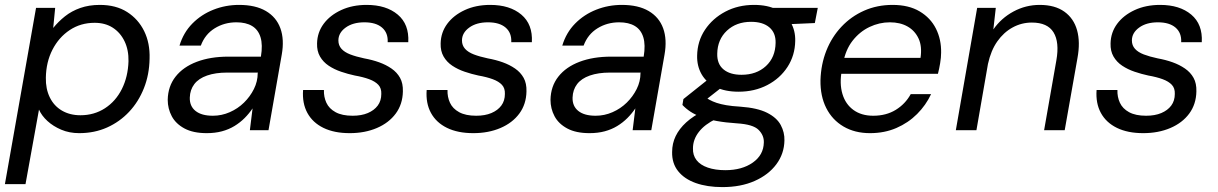

<svg xmlns="http://www.w3.org/2000/svg" viewBox="-34 -531 4969 783"><path d="M-14 220 113 -499H191L183 -417Q204 -443 231 -464.5Q258 -486 293.5 -498.5Q329 -511 373 -511Q439 -511 484.5 -482Q530 -453 554 -404Q578 -355 576 -292Q575 -227 553 -171.5Q531 -116 492.5 -75Q454 -34 402.5 -11Q351 12 289 12Q249 12 216 -2Q183 -16 159.5 -37.5Q136 -59 125 -84L70 220ZM294 -61Q350 -61 394 -89.5Q438 -118 463 -168Q488 -218 490 -281Q491 -327 474 -362.5Q457 -398 426 -418Q395 -438 352 -438Q295 -438 250.5 -408.5Q206 -379 180 -328.5Q154 -278 153 -214Q152 -169 169 -134Q186 -99 218.5 -80Q251 -61 294 -61Z M809 12Q754 12 718.5 -7Q683 -26 666.5 -57Q650 -88 650 -124Q651 -179 682 -218.5Q713 -258 768.5 -279Q824 -300 897 -300H1030Q1038 -348 1028.5 -379Q1019 -410 994 -425Q969 -440 930 -440Q881 -440 841.5 -415.5Q802 -391 785 -345H698Q714 -398 750.5 -435Q787 -472 836.5 -491.5Q886 -511 941 -511Q1008 -511 1050.5 -486Q1093 -461 1109.5 -415.5Q1126 -370 1115 -308L1061 0H985L996 -89Q982 -68 963.5 -49.5Q945 -31 922 -17Q899 -3 871 4.5Q843 12 809 12ZM834 -59Q870 -59 903 -73.5Q936 -88 961 -112.5Q986 -137 1001.5 -168Q1017 -199 1017 -233L1018 -235H892Q845 -235 810.5 -223Q776 -211 758.5 -188Q741 -165 740 -133Q739 -98 763.5 -78.5Q788 -59 834 -59Z M1392 12Q1329 12 1285 -9.5Q1241 -31 1219.5 -70.5Q1198 -110 1202 -164H1287Q1286 -136 1297 -112Q1308 -88 1334.5 -73.5Q1361 -59 1404 -59Q1440 -59 1466 -70Q1492 -81 1506.5 -100.5Q1521 -120 1521 -148Q1522 -171 1509 -185Q1496 -199 1471.5 -208Q1447 -217 1413 -223Q1385 -229 1357 -238.5Q1329 -248 1306.5 -263Q1284 -278 1271 -300.5Q1258 -323 1259 -354Q1260 -399 1286 -434Q1312 -469 1357.5 -490Q1403 -511 1461 -511Q1541 -511 1588 -471.5Q1635 -432 1631 -359H1547Q1549 -397 1524 -418.5Q1499 -440 1452 -440Q1405 -440 1375.5 -418.5Q1346 -397 1346 -366Q1346 -346 1358.5 -332Q1371 -318 1394.5 -309Q1418 -300 1451 -293Q1484 -287 1512 -277Q1540 -267 1562.5 -251.5Q1585 -236 1597.5 -213.5Q1610 -191 1609 -158Q1608 -106 1580 -68Q1552 -30 1503 -9Q1454 12 1392 12Z M1896 12Q1833 12 1789 -9.5Q1745 -31 1723.5 -70.5Q1702 -110 1706 -164H1791Q1790 -136 1801 -112Q1812 -88 1838.5 -73.5Q1865 -59 1908 -59Q1944 -59 1970 -70Q1996 -81 2010.5 -100.5Q2025 -120 2025 -148Q2026 -171 2013 -185Q2000 -199 1975.5 -208Q1951 -217 1917 -223Q1889 -229 1861 -238.5Q1833 -248 1810.5 -263Q1788 -278 1775 -300.5Q1762 -323 1763 -354Q1764 -399 1790 -434Q1816 -469 1861.5 -490Q1907 -511 1965 -511Q2045 -511 2092 -471.5Q2139 -432 2135 -359H2051Q2053 -397 2028 -418.5Q2003 -440 1956 -440Q1909 -440 1879.5 -418.5Q1850 -397 1850 -366Q1850 -346 1862.5 -332Q1875 -318 1898.5 -309Q1922 -300 1955 -293Q1988 -287 2016 -277Q2044 -267 2066.5 -251.5Q2089 -236 2101.5 -213.5Q2114 -191 2113 -158Q2112 -106 2084 -68Q2056 -30 2007 -9Q1958 12 1896 12Z M2370 12Q2315 12 2279.5 -7Q2244 -26 2227.5 -57Q2211 -88 2211 -124Q2212 -179 2243 -218.5Q2274 -258 2329.5 -279Q2385 -300 2458 -300H2591Q2599 -348 2589.5 -379Q2580 -410 2555 -425Q2530 -440 2491 -440Q2442 -440 2402.5 -415.5Q2363 -391 2346 -345H2259Q2275 -398 2311.5 -435Q2348 -472 2397.5 -491.5Q2447 -511 2502 -511Q2569 -511 2611.5 -486Q2654 -461 2670.5 -415.5Q2687 -370 2676 -308L2622 0H2546L2557 -89Q2543 -68 2524.5 -49.5Q2506 -31 2483 -17Q2460 -3 2432 4.5Q2404 12 2370 12ZM2395 -59Q2431 -59 2464 -73.5Q2497 -88 2522 -112.5Q2547 -137 2562.5 -168Q2578 -199 2578 -233L2579 -235H2453Q2406 -235 2371.5 -223Q2337 -211 2319.5 -188Q2302 -165 2301 -133Q2300 -98 2324.5 -78.5Q2349 -59 2395 -59Z M2912 232Q2850 232 2803.5 215.5Q2757 199 2731.5 167Q2706 135 2707 89Q2707 54 2721.5 24Q2736 -6 2764.5 -32Q2793 -58 2836 -79L2886 -46Q2840 -24 2816 7Q2792 38 2792 74Q2791 102 2806.5 122Q2822 142 2852.5 152.5Q2883 163 2924 163Q2992 163 3036 132Q3080 101 3081 50Q3082 21 3059.5 -1.5Q3037 -24 2971 -28Q2925 -31 2889.5 -37.5Q2854 -44 2827.5 -53.5Q2801 -63 2782 -75.5Q2763 -88 2749 -103L2753 -127L2861 -213L2925 -187L2814 -100L2832 -142Q2845 -132 2858.5 -124.5Q2872 -117 2888.5 -111.5Q2905 -106 2928 -102Q2951 -98 2985 -96Q3055 -91 3094.5 -71Q3134 -51 3150 -21Q3166 9 3165 42Q3164 96 3132 139Q3100 182 3043.5 207Q2987 232 2912 232ZM2978 -157Q2923 -157 2884.5 -176Q2846 -195 2827 -228.5Q2808 -262 2809 -304Q2810 -363 2841 -409.5Q2872 -456 2924 -483.5Q2976 -511 3041 -511Q3097 -511 3134.5 -491.5Q3172 -472 3191 -439Q3210 -406 3209 -364Q3208 -305 3177.5 -258Q3147 -211 3095 -184Q3043 -157 2978 -157ZM2990 -226Q3051 -226 3089.5 -261.5Q3128 -297 3129 -356Q3130 -397 3103.5 -419.5Q3077 -442 3029 -442Q2969 -442 2930.5 -406Q2892 -370 2891 -312Q2890 -270 2916.5 -248Q2943 -226 2990 -226ZM3108 -429 3095 -499H3301L3289 -437Z M3514 12Q3452 12 3406 -15Q3360 -42 3335.5 -90.5Q3311 -139 3312 -204Q3314 -269 3336 -324.5Q3358 -380 3397.5 -422Q3437 -464 3490 -487.5Q3543 -511 3606 -511Q3672 -511 3716.5 -484.5Q3761 -458 3783 -414Q3805 -370 3804 -316Q3804 -297 3800 -273Q3796 -249 3791 -230H3378L3389 -295H3720Q3727 -342 3712 -374Q3697 -406 3667 -423Q3637 -440 3595 -440Q3552 -440 3512 -421Q3472 -402 3443 -365Q3414 -328 3404 -272L3399 -244Q3389 -190 3401.5 -148Q3414 -106 3446.5 -82.5Q3479 -59 3527 -59Q3580 -59 3619 -83Q3658 -107 3680 -147H3763Q3742 -102 3706 -66Q3670 -30 3621.5 -9Q3573 12 3514 12Z M3864 0 3951 -499H4027L4017 -411Q4049 -457 4099 -484Q4149 -511 4206 -511Q4268 -511 4306.5 -483.5Q4345 -456 4358.5 -407.5Q4372 -359 4360 -294L4308 0H4224L4274 -285Q4287 -359 4262.5 -399Q4238 -439 4174 -439Q4132 -439 4095.5 -419Q4059 -399 4033 -362Q4007 -325 3995 -270L3948 0Z M4628 12Q4565 12 4521 -9.5Q4477 -31 4455.5 -70.5Q4434 -110 4438 -164H4523Q4522 -136 4533 -112Q4544 -88 4570.5 -73.5Q4597 -59 4640 -59Q4676 -59 4702 -70Q4728 -81 4742.5 -100.5Q4757 -120 4757 -148Q4758 -171 4745 -185Q4732 -199 4707.5 -208Q4683 -217 4649 -223Q4621 -229 4593 -238.5Q4565 -248 4542.5 -263Q4520 -278 4507 -300.5Q4494 -323 4495 -354Q4496 -399 4522 -434Q4548 -469 4593.5 -490Q4639 -511 4697 -511Q4777 -511 4824 -471.5Q4871 -432 4867 -359H4783Q4785 -397 4760 -418.5Q4735 -440 4688 -440Q4641 -440 4611.5 -418.5Q4582 -397 4582 -366Q4582 -346 4594.5 -332Q4607 -318 4630.5 -309Q4654 -300 4687 -293Q4720 -287 4748 -277Q4776 -267 4798.5 -251.5Q4821 -236 4833.5 -213.5Q4846 -191 4845 -158Q4844 -106 4816 -68Q4788 -30 4739 -9Q4690 12 4628 12Z"/></svg>

Font: DM Sans 20pt
Style: Italic
Weight: 400
Italic angle: -10°
Version: Version 4.004;gftools[0.9.30]